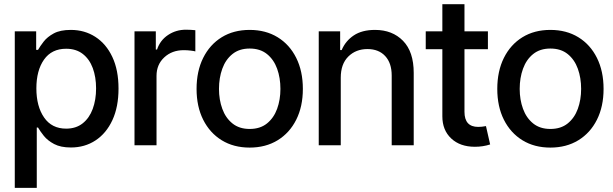

<svg xmlns="http://www.w3.org/2000/svg" viewBox="-20 -696 2937 920"><path d="M50.8 204.1V-545.9H153.3V-457H162.1Q171.9 -474.1 189.2 -496.6Q206.5 -519 237.5 -535.9Q268.6 -552.7 319.3 -552.7Q385.3 -552.7 437 -519.3Q488.8 -485.8 518.3 -423.1Q547.9 -360.4 547.9 -271.5Q547.9 -183.6 518.6 -120.4Q489.3 -57.1 437.7 -23.2Q386.2 10.7 319.8 10.7Q270.5 10.7 239.3 -5.9Q208 -22.5 189.9 -45.2Q171.9 -67.9 162.1 -85H156.2V204.1ZM296.9 -79.6Q344.2 -79.6 376.2 -105Q408.2 -130.4 424.3 -174.1Q440.4 -217.8 440.4 -272.5Q440.4 -326.7 424.6 -369.6Q408.7 -412.6 376.7 -437.5Q344.7 -462.4 296.9 -462.4Q227.5 -462.4 190.9 -410.4Q154.3 -358.4 154.3 -272.5Q154.3 -186.5 191.2 -133.1Q228 -79.6 296.9 -79.6Z M624.5 0V-545.9H726.6V-458.5H732.4Q747.1 -502.9 785.2 -528.3Q823.2 -553.7 871.1 -553.7Q880.9 -553.7 894.3 -553Q907.7 -552.2 916 -551.3V-449.7Q909.7 -451.7 893.3 -453.6Q877 -455.6 860.4 -455.6Q804.2 -455.6 767.1 -421.1Q730 -386.7 730 -332.5V0Z M1176.3 11.2Q1099.6 11.2 1042.5 -23.9Q985.4 -59.1 953.6 -122.3Q921.9 -185.5 921.9 -270Q921.9 -355 953.6 -418.7Q985.4 -482.4 1042.5 -517.6Q1099.6 -552.7 1176.3 -552.7Q1252.9 -552.7 1310.3 -517.6Q1367.7 -482.4 1399.4 -418.7Q1431.2 -355 1431.2 -270Q1431.2 -185.5 1399.4 -122.3Q1367.7 -59.1 1310.3 -23.9Q1252.9 11.2 1176.3 11.2ZM1176.3 -78.1Q1226.6 -78.1 1259.3 -104.5Q1292 -130.9 1307.9 -174.6Q1323.7 -218.3 1323.7 -270Q1323.7 -322.8 1307.9 -366.7Q1292 -410.6 1259.3 -437Q1226.6 -463.4 1176.3 -463.4Q1126.5 -463.4 1093.8 -437Q1061 -410.6 1045.2 -366.7Q1029.3 -322.8 1029.3 -270Q1029.3 -218.3 1045.2 -174.6Q1061 -130.9 1093.8 -104.5Q1126.5 -78.1 1176.3 -78.1Z M1612.8 -323.7V0H1507.3V-545.9H1609.9V-456.1H1617.2Q1635.7 -500 1675.3 -526.4Q1714.8 -552.7 1776.9 -552.7Q1859.9 -552.7 1911.1 -500.5Q1962.4 -448.2 1962.4 -346.7V0H1856.9V-334Q1856.9 -393.6 1825.9 -427.2Q1794.9 -460.9 1740.7 -460.9Q1685.1 -460.9 1648.9 -425Q1612.8 -389.2 1612.8 -323.7Z M2317.9 -545.9V-460.4H2205.6V-160.2Q2205.6 -87.9 2271.5 -87.9Q2288.6 -87.9 2308.6 -91.8L2328.6 -3.9Q2294.4 7.3 2255.4 7.3Q2184.6 7.3 2142.1 -32.5Q2099.6 -72.3 2099.6 -138.7V-460.4H2020V-545.9H2099.6V-675.8H2205.6V-545.9Z M2617.2 11.2Q2540.5 11.2 2483.4 -23.9Q2426.3 -59.1 2394.5 -122.3Q2362.8 -185.5 2362.8 -270Q2362.8 -355 2394.5 -418.7Q2426.3 -482.4 2483.4 -517.6Q2540.5 -552.7 2617.2 -552.7Q2693.8 -552.7 2751.2 -517.6Q2808.6 -482.4 2840.3 -418.7Q2872.1 -355 2872.1 -270Q2872.1 -185.5 2840.3 -122.3Q2808.6 -59.1 2751.2 -23.9Q2693.8 11.2 2617.2 11.2ZM2617.2 -78.1Q2667.5 -78.1 2700.2 -104.5Q2732.9 -130.9 2748.8 -174.6Q2764.6 -218.3 2764.6 -270Q2764.6 -322.8 2748.8 -366.7Q2732.9 -410.6 2700.2 -437Q2667.5 -463.4 2617.2 -463.4Q2567.4 -463.4 2534.7 -437Q2502 -410.6 2486.1 -366.7Q2470.2 -322.8 2470.2 -270Q2470.2 -218.3 2486.1 -174.6Q2502 -130.9 2534.7 -104.5Q2567.4 -78.1 2617.2 -78.1Z"/></svg>

Font: Inter Tight Medium
Style: Regular
Weight: 500
Designer: Rasmus Andersson
Foundry: rsms
Version: Version 3.004; ttfautohint (v1.8.4.7-5d5b)